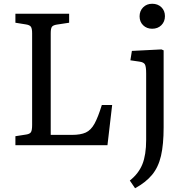

<svg xmlns="http://www.w3.org/2000/svg" viewBox="-20 -773 986 1022"><path d="M62 0V-48L120 -57Q139 -60 145 -70Q151 -80 151 -108V-596Q151 -621 144.5 -630.5Q138 -640 118 -643L62 -652V-700H348V-652L282 -642Q263 -639 256.5 -630.5Q250 -622 250 -596V-55H363Q409 -55 436.5 -67.5Q464 -80 483 -114.5Q502 -149 522 -214H577L552 0ZM790 -620Q761 -620 742 -638.5Q723 -657 723 -686Q723 -715 742 -734Q761 -753 790 -753Q820 -753 839 -734.5Q858 -716 858 -687Q858 -658 839 -639Q820 -620 790 -620ZM699 229 671 188Q718 151 738 101Q758 51 758 -28V-382Q758 -418 751.5 -430Q745 -442 722 -445L674 -452L682 -502L839 -510L851 -505V-95Q851 -4 837 56.5Q823 117 789.5 157.5Q756 198 699 229Z"/></svg>

Font: Literata 12pt
Style: Regular
Weight: 400
Designer: Latin by Veronika Burian and Jose Scaglione. Greek by Irene Vlachou. Cyrillic by Vera Evstafieva.
Foundry: TypeTogether
Version: Version 3.002